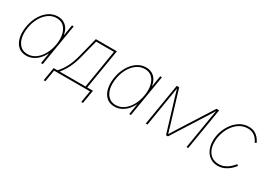

<svg xmlns="http://www.w3.org/2000/svg" viewBox="-2 -1289 3024 2177"><g transform="rotate(30 1510.5 -200.5)"><path d="M227.5 11.7Q163.1 11.7 121.8 -25.4Q80.6 -62.5 65.4 -126.7Q50.3 -190.9 63.5 -271.5Q76.7 -351.6 113.3 -415.5Q149.9 -479.5 203.6 -516.6Q257.3 -553.7 321.3 -553.7Q364.7 -553.7 398.2 -535.9Q431.6 -518.1 453.1 -484.9Q474.6 -451.7 481.4 -406.2H484.4L507.3 -545.9H529.8L439.5 0H417L439.5 -136.7H436.5Q414.6 -91.8 382.1 -58.3Q349.6 -24.9 310.3 -6.6Q271 11.7 227.5 11.7ZM231.4 -10.7Q289.6 -10.7 337.2 -45.2Q384.8 -79.6 417.2 -138.7Q449.7 -197.8 461.9 -271.5Q474.1 -345.2 460.9 -404.1Q447.8 -462.9 411.4 -497.1Q375 -531.2 317.4 -531.2Q259.8 -531.2 211.7 -497.1Q163.6 -462.9 130.9 -404.1Q98.1 -345.2 85.9 -271.5Q73.7 -197.8 86.9 -138.7Q100.1 -79.6 136.7 -45.2Q173.3 -10.7 231.4 -10.7Z M540 153.3 569.3 -22.5H619.1Q642.6 -47.4 662.6 -75.9Q682.6 -104.5 699.5 -137.9Q716.3 -171.4 730.2 -210Q744.1 -248.5 755.4 -293L819.8 -545.9H1095.2L1008.8 -22.5H1084L1054.7 153.3H1032.2L1057.6 0H587.9L562.5 153.3ZM647.5 -22.5H986.3L1068.8 -523.4H836.4L777.8 -293Q755.9 -206.1 724.6 -141.8Q693.4 -77.6 647.5 -22.5Z M1382.3 11.7Q1317.9 11.7 1276.6 -25.4Q1235.4 -62.5 1220.2 -126.7Q1205.1 -190.9 1218.3 -271.5Q1231.4 -351.6 1268.1 -415.5Q1304.7 -479.5 1358.4 -516.6Q1412.1 -553.7 1476.1 -553.7Q1519.5 -553.7 1553 -535.9Q1586.4 -518.1 1607.9 -484.9Q1629.4 -451.7 1636.2 -406.2H1639.2L1662.1 -545.9H1684.6L1594.2 0H1571.8L1594.2 -136.7H1591.3Q1569.3 -91.8 1536.9 -58.3Q1504.4 -24.9 1465.1 -6.6Q1425.8 11.7 1382.3 11.7ZM1386.2 -10.7Q1444.3 -10.7 1491.9 -45.2Q1539.6 -79.6 1572 -138.7Q1604.5 -197.8 1616.7 -271.5Q1628.9 -345.2 1615.7 -404.1Q1602.5 -462.9 1566.2 -497.1Q1529.8 -531.2 1472.2 -531.2Q1414.6 -531.2 1366.5 -497.1Q1318.4 -462.9 1285.6 -404.1Q1252.9 -345.2 1240.7 -271.5Q1228.5 -197.8 1241.7 -138.7Q1254.9 -79.6 1291.5 -45.2Q1328.1 -10.7 1386.2 -10.7Z M1788.1 0 1878.4 -545.9H1910.6L2040.5 -117.2Q2044.4 -105 2048.1 -92Q2051.8 -79.1 2055.4 -66.4Q2059.1 -53.7 2063 -41Q2066.9 -28.3 2070.3 -15.6H2064Q2072.3 -28.3 2080.1 -41Q2087.9 -53.7 2095.7 -66.4Q2103.5 -79.1 2111.3 -92Q2119.1 -105 2127 -117.2L2398.9 -545.9H2434.1L2343.8 0H2321.3L2388.2 -405.3Q2390.6 -420.4 2393.3 -435.8Q2396 -451.2 2398.7 -466.3Q2401.4 -481.4 2404.1 -496.8Q2406.7 -512.2 2409.7 -527.3H2412.1Q2399.9 -507.3 2387.2 -487.1Q2374.5 -466.8 2362.1 -446.8Q2349.6 -426.8 2336.4 -406.2L2078.6 0H2053.2L1929.7 -406.2Q1923.8 -426.8 1917.7 -446.8Q1911.6 -466.8 1906 -487.1Q1900.4 -507.3 1894.5 -527.3H1897Q1894.5 -512.2 1892.1 -496.8Q1889.6 -481.4 1887.2 -466.3Q1884.8 -451.2 1882.3 -435.8Q1879.9 -420.4 1877.4 -405.3L1810.5 0Z M2731 7.8Q2674.8 7.8 2632.8 -20.3Q2590.8 -48.3 2567.6 -98.1Q2544.4 -147.9 2544.4 -212.4Q2544.4 -274.9 2564.9 -335.7Q2585.4 -396.5 2622.8 -445.8Q2660.2 -495.1 2710.4 -524.4Q2760.7 -553.7 2820.8 -553.7Q2866.7 -553.7 2897.7 -537.6Q2928.7 -521.5 2947.8 -499.5Q2966.8 -477.5 2976.1 -459.7Q2985.4 -441.9 2986.8 -438.5L2966.3 -428.7Q2964.8 -432.6 2956.5 -448.7Q2948.2 -464.8 2931.6 -483.9Q2915 -502.9 2887.9 -517.1Q2860.8 -531.2 2820.8 -531.2Q2763.2 -531.2 2716.6 -503.2Q2669.9 -475.1 2636.5 -428.2Q2603 -381.3 2585 -324.2Q2566.9 -267.1 2566.9 -209Q2566.9 -149.9 2586.9 -106.2Q2606.9 -62.5 2643.8 -38.6Q2680.7 -14.6 2731 -14.6Q2772 -14.6 2805.2 -29.3Q2838.4 -43.9 2862.3 -64Q2886.2 -84 2900.1 -100.3Q2914.1 -116.7 2916.5 -120.1L2934.6 -106.9Q2932.1 -103.5 2917 -85.7Q2901.9 -67.9 2875.5 -46.1Q2849.1 -24.4 2812.7 -8.3Q2776.4 7.8 2731 7.8Z"/></g></svg>

Font: Inter Thin
Style: Italic
Weight: 250
Italic angle: -9.3988°
Designer: Rasmus Andersson
Foundry: rsms
Version: Version 4.001;git-66647c0bb